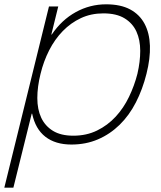

<svg xmlns="http://www.w3.org/2000/svg" viewBox="-52 -660 744 890"><path d="M627 -318Q609 -246 578 -185.5Q547 -125 502.5 -81.5Q458 -38 402 -14Q346 10 279 10Q205 10 158.5 -26Q112 -62 97 -133H95L10 210H-32L175 -630H218L186 -500H188Q234 -568 299.5 -604Q365 -640 440 -640Q507 -640 551 -616.5Q595 -593 618 -550Q641 -507 643 -448Q645 -389 627 -318ZM585 -318Q598 -374 598 -424.5Q598 -475 580.5 -513.5Q563 -552 525.5 -575Q488 -598 427 -598Q370 -598 323 -576Q276 -554 239 -516Q202 -478 176 -427Q150 -376 136 -318Q121 -258 121 -205.5Q121 -153 139 -114.5Q157 -76 193.5 -53.5Q230 -31 288 -31Q349 -31 398 -55Q447 -79 484 -119Q521 -159 546 -211Q571 -263 585 -318Z"/></svg>

Font: TypoPRO Sinkin Sans
Style: 200 X Light Italic
Weight: 200
Italic angle: -112°
Designer: Keith Bates
Foundry: K-Type
Version: Sinkin Sans (version 1.0)  by Keith Bates   •   © 2014   www